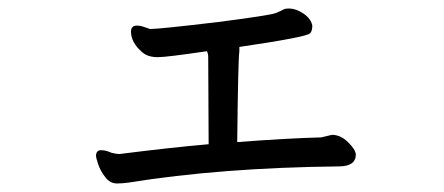

<svg xmlns="http://www.w3.org/2000/svg" viewBox="-20 -428 1040 450"><path d="M254 2Q238 2 226.5 -13Q215 -28 210 -43.5Q205 -59 205 -62Q205 -76 217 -76Q228 -76 241 -70Q252 -67 260 -67Q378 -82 469 -90L468 -294Q468 -302 465 -308Q370 -294 350 -294Q327 -294 314 -305Q287 -328 287 -354Q287 -368 301 -368Q309 -368 318.5 -364.5Q328 -361 332 -360Q353 -360 488 -376Q613 -392 626.5 -397.5Q640 -403 644 -405.5Q648 -408 657 -408Q674 -408 691.5 -396Q709 -384 712 -368Q712 -356 707 -350Q698 -341 541 -318V-308Q538 -288 536 -95Q654 -104 733 -106L758 -112Q778 -112 795.5 -95Q813 -78 814 -66Q814 -38 774 -38Q498 -35 281 0Q266 2 254 2Z"/></svg>

Font: ToneOZ-Pinyin-WenKai-Medium
Style: Medium
Weight: 700
Designer: Fontworks Inc.
Foundry: ToneOZ
Version: Version 0.240331